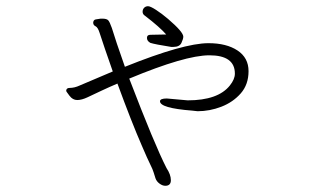

<svg xmlns="http://www.w3.org/2000/svg" viewBox="-20 -538 1040 618"><path d="M531 -387H538Q558 -387 564 -400Q570 -413 570 -420Q570 -435 521 -477Q501 -494 482.5 -506Q464 -518 456.5 -518Q449 -518 444 -513Q439 -508 439 -500Q439 -492 447 -487Q494 -451 515 -427Q503 -427 489 -426.5Q475 -426 464 -426Q453 -426 453 -416Q453 -406 464 -400Q480 -395 531 -387ZM736 -301Q736 -283 720 -263Q682 -215 584 -215L517 -221Q495 -221 495 -212Q495 -190 598 -182L616 -180Q655 -180 692.5 -194.5Q730 -209 755 -237.5Q780 -266 780 -309Q780 -352 744.5 -375.5Q709 -399 651 -399Q571 -399 382 -323Q351 -411 340 -448Q333 -468 328 -473Q323 -478 309 -478H304Q295 -477 288 -475.5Q281 -474 280 -466V-465Q280 -457 287.5 -453.5Q295 -450 300.5 -432.5Q306 -415 318 -380Q330 -345 343 -308Q258 -272 237 -263Q220 -255 204 -255Q193 -255 193 -245Q193 -244 203.5 -230Q214 -216 228.5 -216Q243 -216 262 -225Q281 -234 306.5 -246Q332 -258 358 -269Q403 -146 437 -68Q455 -26 463.5 -9Q472 8 474.5 17Q477 26 480.5 36Q484 46 493.5 53Q503 60 512 60Q530 60 530 42Q530 24 516 3Q478 -71 396 -285Q576 -360 654 -360Q736 -360 736 -301Z"/></svg>

Font: LXGW WenKai Mono TC Light
Style: Regular
Weight: 300
Designer: LXGW / Fontworks Inc.
Foundry: LXGW / Fontworks Inc.
Version: Version 1.330